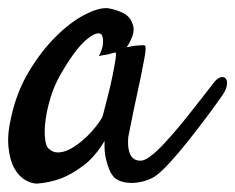

<svg xmlns="http://www.w3.org/2000/svg" viewBox="-35 -431 571 466"><path d="M501 -194.3Q487.3 -174.8 465.8 -146Q444.3 -117.2 421.4 -88.4Q398.4 -59.6 376.5 -35.6Q354.5 -11.7 339.8 -2Q330.1 3.9 317.4 7.8Q304.7 11.7 291.5 12.7Q278.3 13.7 266.6 11.2Q254.9 8.8 246.1 2.9Q237.3 -3.9 231.4 -16.6Q226.6 -27.3 222.2 -44.9Q217.8 -62.5 218.8 -88.9Q195.3 -49.8 167 -28.8Q138.7 -7.8 113.3 2Q84 12.7 54.7 14.6Q41 14.6 25.4 5.4Q9.8 -3.9 -1 -23.9Q-11.7 -43.9 -14.6 -75.7Q-17.6 -107.4 -6.8 -151.4Q6.8 -210.9 36.6 -259.8Q66.4 -308.6 101.6 -343.3Q136.7 -377.9 170.9 -395.5Q205.1 -413.1 227.5 -411.1Q253.9 -406.2 270.5 -395.5Q284.2 -385.7 288.6 -366.7Q293 -347.7 272.5 -316.4Q286.1 -319.3 295.4 -320.3Q304.7 -321.3 309.6 -321.3Q315.4 -321.3 317.4 -320.3Q318.4 -318.4 318.4 -312Q318.4 -305.7 315.4 -289.1Q312.5 -272.5 306.6 -244.1Q300.8 -215.8 291 -170.9Q289.1 -162.1 287.6 -154.8Q286.1 -147.5 284.7 -140.1Q283.2 -132.8 281.2 -123Q279.3 -113.3 276.4 -98.6Q275.4 -89.8 275.9 -79.6Q276.4 -69.3 279.3 -60.5Q282.2 -51.8 288.6 -46.4Q294.9 -41 306.6 -41Q316.4 -41 332 -53.2Q347.7 -65.4 365.2 -84.5Q382.8 -103.5 401.9 -126.5Q420.9 -149.4 437.5 -170.9Q454.1 -192.4 467.3 -209Q480.5 -225.6 486.3 -233.4Q494.1 -242.2 502 -243.7Q509.8 -245.1 513.7 -239.3Q517.6 -233.4 515.1 -221.7Q512.7 -210 501 -194.3ZM214.8 -151.4Q219.7 -170.9 226.6 -197.3Q233.4 -223.6 238.3 -248Q243.2 -272.5 245.6 -288.6Q248 -304.7 244.1 -303.7Q239.3 -302.7 233.4 -300.8Q228.5 -298.8 220.7 -297.9Q212.9 -296.9 205.1 -294.9Q212.9 -310.5 214.4 -320.8Q215.8 -331.1 214.8 -336.9Q213.9 -343.8 210.9 -347.7Q200.2 -356.4 173.3 -333.5Q146.5 -310.5 111.3 -249Q96.7 -223.6 87.9 -194.8Q79.1 -166 75.7 -140.6Q72.3 -115.2 74.2 -96.2Q76.2 -77.1 82 -71.3Q92.8 -60.5 106.4 -61Q120.1 -61.5 134.3 -68.8Q148.4 -76.2 162.6 -87.9Q176.8 -99.6 188 -112.3Q199.2 -125 206.5 -135.7Q213.9 -146.5 214.8 -151.4Z"/></svg>

Font: Satisfy
Style: Regular
Weight: 400
Designer: Font Diner, Inc
Foundry: Font Diner, Inc
Version: Version 1.000